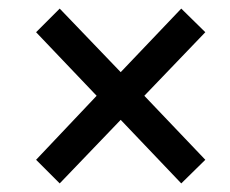

<svg xmlns="http://www.w3.org/2000/svg" viewBox="-20 -554 536 447"><path d="M119 -127 261 -275 402 -127 458 -182 316 -331 458 -479 402 -534 261 -386 119 -534 64 -479 205 -331 64 -182Z"/></svg>

Font: Source Sans Pro Semibold
Style: Italic
Weight: 600
Italic angle: -11°
Designer: Paul D. Hunt
Foundry: Adobe Systems Incorporated
Version: Version 3.006;hotconv 1.0.111;makeotfexe 2.5.65597